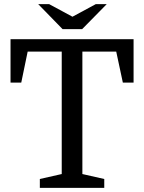

<svg xmlns="http://www.w3.org/2000/svg" viewBox="-20 -910 698 930"><path d="M31 -720H627V-510H575L543 -660H379V-67L485 -43V0H173V-43L279 -67V-660H114L83 -510H31ZM378 -769 497 -890H444L331 -829L218 -890H165L283 -769Z"/></svg>

Font: Domine
Style: Regular
Weight: 400
Designer: Pablo Impallari, Rodrigo Fuenzalida, Brenda Gallo
Foundry: Pablo Impallari, Rodrigo Fuenzalida, Brenda Gallo
Version: Version 2.000;September 19, 2022;FontCreator 14.0.0.2877 64-